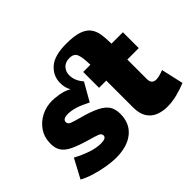

<svg xmlns="http://www.w3.org/2000/svg" viewBox="-157 -972 1224 1224"><g transform="rotate(-45 455.0 -359.5)"><path d="M870 -179 904 -29Q864 -12 818.5 -0.5Q773 11 729 11Q686 11 650 -3.5Q614 -18 592.5 -51.5Q571 -85 571 -142V-383H506V-526H571Q570 -592 558.5 -621.5Q547 -651 507 -651Q469 -651 448.5 -628.5Q428 -606 428 -574Q428 -524 467 -480L398 -359Q347 -385 312 -395.5Q277 -406 249 -406Q201 -406 201 -378Q201 -361 220.5 -353Q240 -345 285 -333Q364 -312 407 -290Q450 -268 467.5 -240Q485 -212 485 -170Q485 -84 427 -37Q369 10 270 10Q228 10 179.5 1.5Q131 -7 86 -21Q41 -35 9 -53L78 -182Q130 -154 177 -138.5Q224 -123 264 -123Q312 -123 312 -148Q312 -165 292 -173Q272 -181 222 -195Q153 -215 112 -234.5Q71 -254 53 -281Q35 -308 35 -349Q35 -406 63.5 -448.5Q92 -491 138 -514Q184 -537 236 -537Q257 -537 297 -531Q337 -525 371 -505Q361 -522 356.5 -540Q352 -558 352 -580Q352 -643 400.5 -686.5Q449 -730 557 -730Q626 -730 667 -716.5Q708 -703 728.5 -676.5Q749 -650 755 -612Q761 -574 761 -526H864V-383H761V-209Q761 -183 772 -172.5Q783 -162 802 -162Q816 -162 834 -167Q852 -172 870 -179Z"/></g></svg>

Font: Raleway Black
Style: Regular
Weight: 900
Designer: Matt McInerney, Pablo Impallari, Rodrigo Fuenzalida
Foundry: Matt McInerney, Pablo Impallari, Rodrigo Fuenzalida
Version: Version 4.026